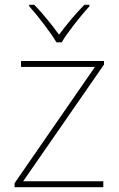

<svg xmlns="http://www.w3.org/2000/svg" viewBox="-20 -783 496 803"><path d="M216 -606H238C262 -647 317 -716 354 -757V-763H333C296 -726 255 -676 227 -638C199 -676 160 -726 123 -763H102V-757C139 -716 192 -647 216 -606ZM412 0V-25H77L415 -513V-528H68V-503H377L41 -17V0Z"/></svg>

Font: Noto Kufi Arabic Thin
Style: Regular
Weight: 100
Designer: Monotype Design Team, David Williams, Khaled Hosny
Foundry: Google LLC
Version: Version 2.109